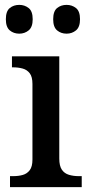

<svg xmlns="http://www.w3.org/2000/svg" viewBox="-20 -767 369 787"><path d="M21 0V-45H34Q56 -45 73.5 -50Q91 -55 102 -69.5Q113 -84 113 -113V-423Q113 -452 102 -466.5Q91 -481 73 -486Q55 -491 34 -491H29V-536H223V-117Q223 -87 233.5 -71.5Q244 -56 262.5 -50.5Q281 -45 302 -45H315V0ZM253 -629Q230 -629 214 -642.5Q198 -656 198 -688Q198 -721 214 -734Q230 -747 253 -747Q275 -747 291.5 -734Q308 -721 308 -688Q308 -656 291.5 -642.5Q275 -629 253 -629ZM59 -629Q36 -629 20 -642.5Q4 -656 4 -688Q4 -721 20 -734Q36 -747 59 -747Q81 -747 97.5 -734Q114 -721 114 -688Q114 -656 97.5 -642.5Q81 -629 59 -629Z"/></svg>

Font: Noto Serif Hebrew Medium
Style: Regular
Weight: 500
Version: Version 2.003